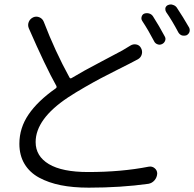

<svg xmlns="http://www.w3.org/2000/svg" viewBox="-20 -823 886 876"><path d="M575.2 -615.2Q587.9 -623 602.1 -620.1Q616.2 -617.2 623 -604.5Q630.9 -590.8 627 -575.7Q623 -560.5 609.4 -552.7Q595.7 -544.9 570.3 -532.2Q560.5 -527.3 514.2 -503.9Q467.8 -480.5 439.9 -465.8Q412.1 -451.2 368.7 -426.3Q325.2 -401.4 291 -378.9Q142.6 -280.3 142.6 -174.8Q142.6 -110.4 203.1 -74.2Q263.7 -38.1 381.8 -38.1Q534.2 -38.1 658.2 -62.5Q673.8 -65.4 685.5 -55.7Q697.3 -45.9 697.3 -31.2Q696.3 -13.7 685.1 -0.5Q673.8 12.7 657.2 15.6Q531.2 33.2 384.8 33.2Q313.5 33.2 257.3 22Q201.2 10.7 158.2 -12.7Q115.2 -36.1 91.8 -75.2Q68.4 -114.3 68.4 -167Q68.4 -239.3 110.4 -300.8Q152.3 -362.3 234.4 -419.9Q240.2 -423.8 237.3 -430.7Q187.5 -519.5 111.3 -694.3Q105.5 -709 111.3 -723.1Q117.2 -737.3 131.8 -744.1Q145.5 -750 159.7 -744.1Q173.8 -738.3 179.7 -723.6Q231.4 -588.9 296.9 -469.7Q300.8 -462.9 306.6 -466.8Q356.4 -497.1 439.5 -540.5Q522.5 -584 538.1 -592.8Q566.4 -609.4 575.2 -615.2ZM628.9 -727.5Q625 -733.4 625 -740.2Q625 -743.2 626 -746.1Q628.9 -756.8 637.7 -760.7Q648.4 -764.6 659.7 -761.7Q670.9 -758.8 677.7 -749Q707 -703.1 731.4 -657.2Q737.3 -647.5 733.4 -637.2Q729.5 -627 719.7 -622.1Q713.9 -619.1 708 -619.1Q703.1 -619.1 698.2 -621.1Q687.5 -625 682.6 -635.7Q657.2 -684.6 628.9 -727.5ZM738.3 -767.6Q734.4 -773.4 734.4 -780.3Q734.4 -783.2 734.4 -786.1Q737.3 -795.9 746.1 -799.8Q752.9 -802.7 759.8 -802.7Q763.7 -802.7 768.6 -800.8Q779.3 -797.9 786.1 -789.1Q815.4 -745.1 842.8 -697.3Q845.7 -691.4 845.7 -685.5Q845.7 -681.6 844.7 -677.7Q840.8 -667 831.1 -662.1Q825.2 -660.2 819.3 -660.2Q814.5 -660.2 810.5 -661.1Q799.8 -665 793.9 -674.8Q765.6 -728.5 738.3 -767.6Z"/></svg>

Font: Gen Jyuu Gothic P Normal
Style: Regular
Weight: 300
Designer: [Source Han Sans]
Ryoko NISHIZUKA  (kana & ideographs); Paul D. Hunt (Latin, Greek & Cyrillic); Wenlong ZHANG  (bopomofo
Version: Version 1.002.20150607